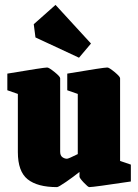

<svg xmlns="http://www.w3.org/2000/svg" viewBox="-20 -752 565 785"><path d="M53 -130V-368L10 -383V-451Q159 -476 173 -476Q180 -476 203 -457.5Q226 -439 226 -432V-132Q226 -116 235 -109.5Q244 -103 254 -103Q260 -103 298 -122V-368L255 -383V-451Q403 -476 419 -476Q426 -476 448.5 -457.5Q471 -439 471 -432V-94L515 -79V-10Q362 13 345 13Q340 13 322.5 -5.5Q305 -24 305 -30V-49Q280 -29 249.5 -8Q219 13 213 13Q133 13 93 -19Q53 -51 53 -130ZM125 -599 118 -653 207 -732 352 -574 303 -516Z"/></svg>

Font: Grenze Black
Style: Regular
Weight: 900
Designer: Renata Polastri
Foundry: Omnibus-Type
Version: Version 1.002; ttfautohint (v1.8)